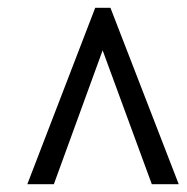

<svg xmlns="http://www.w3.org/2000/svg" viewBox="-20 -734 478 492"><path d="M224 -714H263L438 -262H369L243 -605L118 -262H50Z"/></svg>

Font: Noto Serif CondExtraBold
Style: Italic
Weight: 800
Width: 3
Italic angle: -12°
Designer: Monotype Design Team
Foundry: Monotype Imaging Inc.
Version: Version 1.001